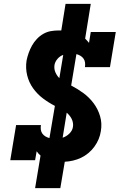

<svg xmlns="http://www.w3.org/2000/svg" viewBox="-20 -863 640 990"><path d="M161 107 189 -61Q183 -66 178 -71.5Q173 -77 169 -83L161 -37H33L63 -218H191Q189 -206 190.5 -194.5Q192 -183 198.5 -174Q205 -165 214.5 -159.5Q224 -154 235 -151L263 -317Q230 -334 201 -356Q172 -378 150.5 -408Q129 -438 120 -475Q111 -512 117 -551Q121 -571 128 -590.5Q135 -610 145 -628Q155 -646 170 -662Q185 -678 203.5 -688.5Q222 -699 242 -702.5Q262 -706 282 -706Q285 -706 288.5 -706Q292 -706 296 -706L318 -843H448L419 -664Q424 -659 429 -653.5Q434 -648 439 -642L448 -698H577L547 -517H418Q420 -529 418.5 -540.5Q417 -552 410.5 -561Q404 -570 394.5 -575.5Q385 -581 374 -584L347 -422Q380 -405 410 -383Q440 -361 462.5 -331Q485 -301 496 -264Q507 -227 500 -187Q497 -166 488.5 -145.5Q480 -125 466.5 -106.5Q453 -88 435.5 -73.5Q418 -59 398 -49.5Q378 -40 356.5 -35Q335 -30 314 -29L291 107ZM286 -460 306 -580Q289 -574 276.5 -559.5Q264 -545 261 -528Q258 -508 265.5 -490.5Q273 -473 286 -460ZM303 -153Q322 -159 337.5 -174Q353 -189 356 -208Q358 -219 356 -230Q354 -241 349.5 -250Q345 -259 338.5 -267Q332 -275 324 -282Z"/></svg>

Font: Iosevka Etoile Heavy Oblique
Style: Regular
Weight: 900
Italic angle: -9°
Designer: Belleve Invis
Foundry: Belleve Invis
Version: Version 15.5.2; ttfautohint (v1.8.4)